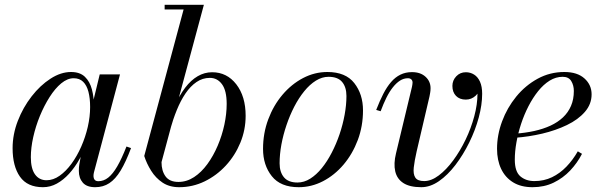

<svg xmlns="http://www.w3.org/2000/svg" viewBox="-20 -770 2522 800"><path d="M159 10Q94 10 63.2 -33.8Q32.5 -77.5 32.5 -152.5Q32.5 -210 54.2 -266.2Q76 -322.5 111.8 -368.5Q147.5 -414.5 190.5 -442.2Q233.5 -470 276 -470Q313 -470 333.8 -450Q354.5 -430 363 -397.2Q371.5 -364.5 371.5 -325.5Q371.5 -291 364.2 -252.8Q357 -214.5 343.2 -177Q329.5 -139.5 310.5 -105.8Q291.5 -72 267.8 -46Q244 -20 216.8 -5Q189.5 10 159 10ZM174 -19Q202 -19 228.5 -37.8Q255 -56.5 278 -88Q301 -119.5 318.5 -159.2Q336 -199 345.8 -241.5Q355.5 -284 355.5 -324Q355.5 -360.5 348.5 -387.5Q341.5 -414.5 326.5 -429.2Q311.5 -444 287 -444Q261 -444 235.2 -422.8Q209.5 -401.5 186.8 -365.8Q164 -330 146.2 -286.8Q128.5 -243.5 118.5 -198.8Q108.5 -154 108.5 -115Q108.5 -67.5 126 -43.2Q143.5 -19 174 -19ZM376.5 10Q341.5 10 325 -9Q308.5 -28 308.5 -58Q308.5 -66.5 309 -73.2Q309.5 -80 310.5 -85L325 -165.5L350.5 -243L365 -334L395.5 -460H480L371.5 -52Q369.5 -44.5 369.5 -36Q369.5 -27.5 374.2 -21.2Q379 -15 390 -15Q412 -15 431 -30Q450 -45 468.5 -76.8Q487 -108.5 507 -159.5L526 -153Q504.5 -95.5 482.8 -59.5Q461 -23.5 435.5 -6.8Q410 10 376.5 10Z M726.5 10Q686 10 657.2 -9.2Q628.5 -28.5 609.8 -58.5Q591 -88.5 581 -120L745 -730.5H666V-750H829.5L653 -94.5Q653 -58 669.8 -35Q686.5 -12 723.5 -12Q758 -12 788.5 -32Q819 -52 844 -86.2Q869 -120.5 887 -162.8Q905 -205 914.8 -250.2Q924.5 -295.5 924.5 -337Q924.5 -392.5 905 -419Q885.5 -445.5 854.5 -445.5Q824 -445.5 798.8 -428.2Q773.5 -411 753 -380.8Q732.5 -350.5 716.8 -311.8Q701 -273 689 -230H671.5Q688 -285 708 -329.2Q728 -373.5 751.8 -404.8Q775.5 -436 803.8 -452.5Q832 -469 864 -469Q925.5 -469 964.5 -418.8Q1003.5 -368.5 1003.5 -287.5Q1003.5 -229 981.5 -175.5Q959.5 -122 921 -80.2Q882.5 -38.5 832.5 -14.2Q782.5 10 726.5 10Z M1224.5 10Q1149 10 1112.5 -36Q1076 -82 1076 -149.5Q1076 -215 1097.8 -273Q1119.5 -331 1157 -375.2Q1194.5 -419.5 1242.8 -444.8Q1291 -470 1344 -470Q1420 -470 1456.2 -423.8Q1492.5 -377.5 1492.5 -310Q1492.5 -244.5 1470.8 -186.5Q1449 -128.5 1411.5 -84.2Q1374 -40 1325.8 -15Q1277.5 10 1224.5 10ZM1219.5 -9.5Q1247 -9.5 1272.5 -25.5Q1298 -41.5 1320.8 -69.5Q1343.5 -97.5 1362.2 -133.8Q1381 -170 1394.8 -210.5Q1408.5 -251 1416 -292Q1423.5 -333 1423.5 -370Q1423.5 -407 1405.5 -428.5Q1387.5 -450 1349 -450Q1322 -450 1296.2 -434Q1270.5 -418 1247.8 -390Q1225 -362 1206.2 -325.8Q1187.5 -289.5 1173.8 -249Q1160 -208.5 1152.5 -167.8Q1145 -127 1145 -89.5Q1145 -53 1163.2 -31.2Q1181.5 -9.5 1219.5 -9.5Z M1735.5 10Q1687.5 10 1660.8 -7.2Q1634 -24.5 1626.8 -56.2Q1619.5 -88 1630 -131L1696.5 -408Q1697.5 -412.5 1698.2 -417.5Q1699 -422.5 1699 -426Q1699 -434 1694 -439Q1689 -444 1679.5 -444Q1662 -444 1646.5 -434Q1631 -424 1616.8 -406Q1602.5 -388 1590 -362.8Q1577.5 -337.5 1566 -306.5L1547.5 -312Q1562 -349.5 1577 -378.8Q1592 -408 1609.5 -428.2Q1627 -448.5 1648.5 -459Q1670 -469.5 1696.5 -469.5Q1732 -469.5 1753 -450.2Q1774 -431 1774 -402.5Q1774 -391.5 1772.2 -382.5Q1770.5 -373.5 1769.5 -368L1716 -139Q1707 -99.5 1704 -72Q1701 -44.5 1710.5 -30Q1720 -15.5 1747.5 -15.5Q1777 -15.5 1808.2 -39Q1839.5 -62.5 1868.2 -101.5Q1897 -140.5 1920 -188.2Q1943 -236 1956.2 -285.8Q1969.5 -335.5 1969.5 -379Q1969.5 -404 1963 -419.2Q1956.5 -434.5 1945.5 -441.8Q1934.5 -449 1921 -449V-468Q1937 -468 1950.5 -461.2Q1964 -454.5 1972 -442Q1980 -429.5 1980 -412Q1980 -388 1962.2 -371.5Q1944.5 -355 1921 -355Q1895 -355 1880 -370.5Q1865 -386 1865 -412Q1865 -435 1881 -452Q1897 -469 1921 -469Q1940 -469 1955.5 -459.2Q1971 -449.5 1980 -429.5Q1989 -409.5 1989 -379Q1989 -333.5 1974.8 -280.5Q1960.5 -227.5 1935.2 -176.2Q1910 -125 1877.8 -82.8Q1845.5 -40.5 1809 -15.2Q1772.5 10 1735.5 10Z M2199 10Q2151 10 2118 -10.2Q2085 -30.5 2068 -66.5Q2051 -102.5 2051 -150Q2051 -207.5 2072 -264.2Q2093 -321 2131 -367.5Q2169 -414 2220.2 -442Q2271.5 -470 2331.5 -470Q2385.5 -470 2415.2 -443.2Q2445 -416.5 2445 -377Q2445 -336 2417 -303.8Q2389 -271.5 2342.2 -249Q2295.5 -226.5 2239.2 -213.2Q2183 -200 2126 -196V-213Q2168.5 -216 2206 -224.2Q2243.5 -232.5 2273.8 -246.5Q2304 -260.5 2325.8 -281Q2347.5 -301.5 2359.2 -328.8Q2371 -356 2371 -391Q2371 -414.5 2360.2 -432.2Q2349.5 -450 2324.5 -450Q2296 -450 2270.2 -434Q2244.5 -418 2222.2 -390.2Q2200 -362.5 2182 -327.5Q2164 -292.5 2151.2 -253.8Q2138.5 -215 2131.8 -176.8Q2125 -138.5 2125 -105Q2125 -55 2148.2 -35.2Q2171.5 -15.5 2206.5 -15.5Q2246.5 -15.5 2279.8 -31.5Q2313 -47.5 2340 -75.5Q2367 -103.5 2387.5 -139.5L2405 -129Q2385.5 -91 2355.8 -59.5Q2326 -28 2286.8 -9Q2247.5 10 2199 10Z"/></svg>

Font: Bodoni Moda
Style: Italic
Weight: 400
Italic angle: -13°
Designer: Owen Earl
Foundry: indestructible type
Version: Version 2.005